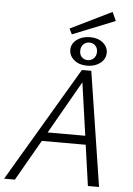

<svg xmlns="http://www.w3.org/2000/svg" viewBox="-64 -1051 758 1098"><g transform="rotate(5 315.0 -502.0)"><path d="M560 -954 316 -856 300 -888 537 -1004ZM315 -770Q316 -804 346.5 -826.5Q377 -849 422 -849Q468 -849 496.5 -825Q525 -801 524 -765Q522 -730 492 -707.5Q462 -685 418 -685Q372 -685 343 -709.5Q314 -734 315 -770ZM468 -766Q469 -789 455.5 -803.5Q442 -818 421 -818Q400 -818 386 -804Q372 -790 372 -768Q371 -745 384.5 -731Q398 -717 419 -717Q439 -717 453 -730.5Q467 -744 468 -766ZM391 -658H445L547 0H483L450 -234H198L64 0H2ZM227 -285H443L400 -588Z"/></g></svg>

Font: EauTest Semilight
Style: Italic
Weight: 300
Italic angle: -12°
Designer: Christian Thalmann (Catharsis Fonts)
Version: Version 0.001;PS 000.001;hotconv 1.0.88;makeotf.lib2.5.64775